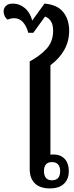

<svg xmlns="http://www.w3.org/2000/svg" viewBox="-51 -1039 413 1066"><path d="M226 7Q171 7 142.5 -21Q114 -49 114 -100V-698Q173 -730 208.5 -769.5Q244 -809 244 -868Q244 -901 232 -920.5Q220 -940 199 -947L134 -857H106Q96 -895 76 -916.5Q56 -938 28 -938Q10 -938 -9 -930Q-21 -940 -26 -952Q-31 -964 -31 -975Q-31 -994 -18 -1006.5Q-5 -1019 21 -1019Q57 -1019 86.5 -994.5Q116 -970 128 -925L196 -1019Q267 -1013 300 -972Q333 -931 333 -869Q333 -809 305 -760.5Q277 -712 229 -677V-180Q237 -182 254 -181Q289 -179 310 -155Q331 -131 331 -89Q331 -45 304.5 -19Q278 7 226 7ZM237 -38Q283 -38 283 -89Q283 -112 272 -125.5Q261 -139 237 -139Q214 -139 203.5 -125.5Q193 -112 193 -89Q193 -66 203.5 -52Q214 -38 237 -38Z"/></svg>

Font: Noto Serif Thai SemiCondensed SemiBold
Style: Regular
Weight: 600
Width: 4
Designer: Monotype Design Team
Foundry: Monotype Imaging Inc.
Version: Version 2.002; ttfautohint (v1.8.4.7-5d5b)